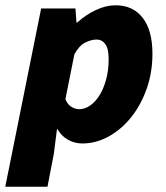

<svg xmlns="http://www.w3.org/2000/svg" viewBox="-48 -532 628 728"><path d="M168 -42 156 52 132 176H-28L108 -500H238L242 -446H244Q277 -476 315.5 -494Q354 -512 390 -512Q456 -512 493 -464.5Q530 -417 530 -328Q530 -257 508 -195Q486 -133 449 -87Q412 -41 364 -14.5Q316 12 264 12Q235 12 210 -2Q185 -16 170 -42ZM318 -382Q298 -382 275 -370.5Q252 -359 234 -326L200 -156Q208 -136 222.5 -127Q237 -118 252 -118Q274 -118 294 -132Q314 -146 329.5 -171Q345 -196 354.5 -231Q364 -266 364 -308Q364 -347 351.5 -364.5Q339 -382 318 -382Z"/></svg>

Font: mr_Source Sans Pro
Style: Italic
Weight: 900
Italic angle: -11°
Designer: Paul D. Hunt
Foundry: Adobe Systems Incorporated
Version: Version 1.076;July 10, 2024;FontCreator 11.5.0.2430 64-bit